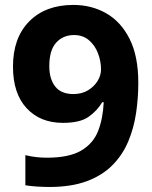

<svg xmlns="http://www.w3.org/2000/svg" viewBox="-20 -742 612 772"><path d="M536.1 -409.2Q536.1 -347.7 527.1 -287.1Q518.1 -226.6 495.6 -173.1Q473.1 -119.6 432.6 -78.4Q392.1 -37.1 329.6 -13.7Q267.1 9.8 178.2 9.8Q157.2 9.8 128.9 8.1Q100.6 6.3 82 2.9V-118.2Q124 -107.9 168 -107.9Q257.3 -107.9 305.9 -136.2Q354.5 -164.6 374.3 -214.8Q394 -265.1 397 -331.1H391.1Q370.1 -295.9 335.7 -272Q301.3 -248 232.9 -248Q141.6 -248 86.9 -307.1Q32.2 -366.2 32.2 -474.1Q32.2 -590.3 97.7 -656.2Q163.1 -722.2 274.9 -722.2Q348.1 -722.2 407.2 -688.5Q466.3 -654.8 501.2 -585.4Q536.1 -516.1 536.1 -409.2ZM277.8 -601.1Q233.9 -601.1 206.1 -570.8Q178.2 -540.5 178.2 -476.1Q178.2 -424.3 202.1 -394Q226.1 -363.8 274.9 -363.8Q308.6 -363.8 333.5 -378.7Q358.4 -393.6 372.3 -416.3Q386.2 -439 386.2 -462.9Q386.2 -496.1 374 -527.8Q361.8 -559.6 337.6 -580.3Q313.5 -601.1 277.8 -601.1Z"/></svg>

Font: Open Sans
Style: Bold
Weight: 700
Designer: Monotype Design Team
Foundry: Monotype Imaging Inc.
Version: Version 3.000; ttfautohint (v1.8.4)